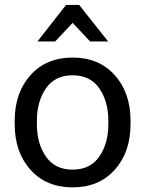

<svg xmlns="http://www.w3.org/2000/svg" viewBox="-20 -769 607 803"><path d="M41.5 -249Q41.5 -132.8 107.4 -59.1Q173.3 14.6 283.7 14.6Q394 14.6 460 -59.1Q525.9 -132.8 525.9 -249V-264.6Q525.9 -380.9 460 -454.6Q394 -528.3 283.7 -528.3Q173.3 -528.3 107.4 -454.6Q41.5 -380.9 41.5 -264.6ZM134.3 -264.6Q134.3 -344.2 171.9 -399.2Q209.5 -454.1 283.7 -454.1Q357.9 -454.1 395.5 -399.2Q433.1 -344.2 433.1 -264.6V-249Q433.1 -169.4 395.5 -114.5Q357.9 -59.6 283.7 -59.6Q209.5 -59.6 171.9 -114.5Q134.3 -169.4 134.3 -249ZM311 -748.5H256.3L136.7 -595.7H210.9L283.7 -673.3L356.9 -595.7H432.1Z"/></svg>

Font: Roboto Flex
Style: Regular
Weight: 400
Designer: Berlow after Robertson
Foundry: Google
Version: Version 3.200;gftools[0.9.32]